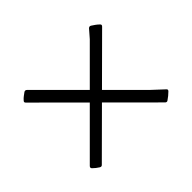

<svg xmlns="http://www.w3.org/2000/svg" viewBox="-106 -732 881 881"><g transform="rotate(-45 335.0 -291.0)"><path d="M116 -537Q124 -542 131 -535L528 -138L585 -85Q592 -79 585 -72Q578 -65 569.5 -58Q561 -51 552 -45Q545 -40 538 -47L85 -499Q79 -505 86 -512Q93 -520 101 -526Q109 -532 116 -537ZM130 -49Q124 -43 116 -48Q108 -53 101 -58.5Q94 -64 87 -71Q81 -78 88 -85L499 -496L532 -534Q539 -541 547 -536Q555 -531 564 -524.5Q573 -518 581 -510Q587 -504 580 -497Z"/></g></svg>

Font: Hahmlet
Style: Regular
Weight: 400
Designer: Minjoo Ham & Mark Frömberg
Foundry: hypertype
Version: Version 1.002